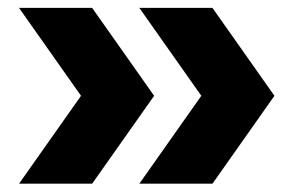

<svg xmlns="http://www.w3.org/2000/svg" viewBox="-20 -520 744 474"><path d="M27 -66.5 180 -283.5 27 -500.5H207.5L360.5 -283.5L207.5 -66.5ZM324 -66.5 477 -283.5 324 -500.5H504.5L657.5 -283.5L504.5 -66.5Z"/></svg>

Font: Encode Sans Exp
Style: Bold
Weight: 700
Width: 7
Designer: Multiple Designers
Foundry: Impallari Type
Version: Version 3.002; ttfautohint (v1.8.3) -l 8 -r 50 -G 200 -x 14 